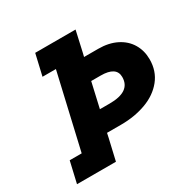

<svg xmlns="http://www.w3.org/2000/svg" viewBox="-164 -897 1047 1055"><g transform="rotate(-30 359.5 -370.0)"><path d="M61 -134H137L246 -606H161L192 -740H448L418 -606L413 -586H503Q569 -586 618 -561.5Q667 -537 693 -493.5Q719 -450 719 -395Q719 -321 676.5 -268Q634 -215 562 -188.5Q490 -162 403 -162H314L308 -134L277 0H30ZM407 -294Q540 -294 540 -386Q540 -452 441 -452H381L345 -294Z"/></g></svg>

Font: Arvo
Style: Bold Italic
Weight: 700
Italic angle: -13°
Designer: Anton Koovit (Cyrillic Expansion: Cyreal)
Foundry: Anton Koovit, Yassin Baggar
Version: Version 3.000